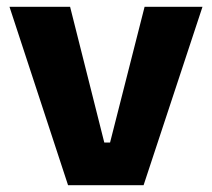

<svg xmlns="http://www.w3.org/2000/svg" viewBox="-20 -547 626 567"><path d="M181 0 8 -527H187L288 -126H305L407 -527H578L404 0Z"/></svg>

Font: Bricolage Grotesque 12pt ExtraBold
Style: Regular
Weight: 800
Designer: Mathieu Triay
Foundry: Atelier Triay
Version: Version 1.001; ttfautohint (v1.8.4.7-5d5b);gftools[0.9.33.de